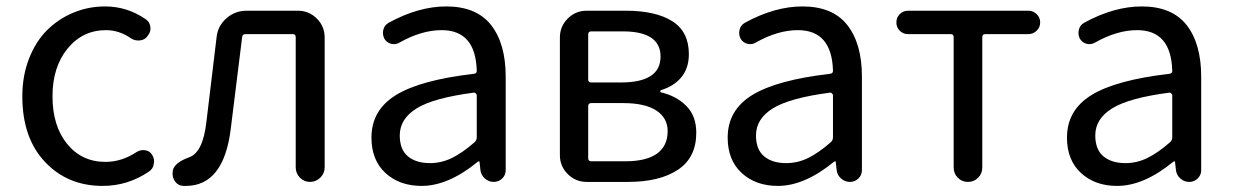

<svg xmlns="http://www.w3.org/2000/svg" viewBox="-20 -577 3910 609"><path d="M305.7 12.7Q194.3 12.7 122.6 -63.5Q50.8 -139.6 50.8 -271.5Q50.8 -336.9 72.3 -391.6Q93.8 -446.3 129.9 -481.9Q166 -517.6 213.4 -537.1Q260.7 -556.6 313.5 -556.6Q382.8 -556.6 441.4 -516.6Q455.1 -507.8 457 -491.7Q459 -475.6 448.2 -462.9Q439.5 -450.2 423.3 -448.7Q407.2 -447.3 394.5 -456.1Q357.4 -481.4 316.4 -481.4Q242.2 -481.4 194.3 -422.9Q146.5 -364.3 146.5 -271.5Q146.5 -177.7 192.9 -120.6Q239.3 -63.5 314.5 -63.5Q366.2 -63.5 413.1 -94.7Q425.8 -102.5 439.9 -100.6Q454.1 -98.6 461.9 -86.9Q468.8 -76.2 468.8 -64.5Q468.8 -61.5 467.8 -57.6Q465.8 -42 453.1 -33.2Q385.7 12.7 305.7 12.7Z M569.3 12.7Q565.4 12.7 561.5 12.7Q543.9 11.7 534.2 -2.9Q527.3 -14.6 527.3 -26.4Q527.3 -31.2 528.3 -37.1Q534.2 -61.5 580.1 -78.1Q624 -93.8 634.8 -191.4Q644.5 -270.5 667 -459Q670.9 -495.1 698.2 -519Q725.6 -543 761.7 -543H924.8Q960 -543 984.9 -518.1Q1009.8 -493.2 1009.8 -458V-45.9Q1009.8 -27.3 996.1 -13.7Q982.4 0 963.4 0Q944.3 0 931.2 -13.7Q918 -27.3 918 -45.9V-459Q918 -468.8 908.2 -468.8H758.8Q749 -468.8 748 -459Q718.8 -220.7 711.9 -168Q689.5 12.7 569.3 12.7Z M1317.4 12.7Q1247.1 12.7 1202.6 -28.3Q1158.2 -69.3 1158.2 -140.6Q1158.2 -227.5 1235.8 -275.4Q1313.5 -323.2 1482.4 -342.8Q1493.2 -343.8 1492.2 -353.5Q1488.3 -481.4 1380.9 -481.4Q1317.4 -481.4 1248 -442.4Q1235.4 -434.6 1221.2 -438Q1207 -441.4 1199.2 -454.1Q1192.4 -467.8 1195.8 -482.4Q1199.2 -497.1 1212.9 -504.9Q1307.6 -556.6 1395.5 -556.6Q1491.2 -556.6 1537.6 -497.6Q1584 -438.5 1584 -334V-37.1Q1584 -21.5 1572.8 -10.7Q1561.5 0 1545.9 0Q1530.3 0 1518.1 -10.7Q1505.9 -21.5 1503.9 -37.1L1501 -63.5Q1501 -65.4 1499.5 -65.4Q1498 -65.4 1496.1 -64.5Q1402.3 12.7 1317.4 12.7ZM1343.8 -59.6Q1379.9 -59.6 1413.1 -75.7Q1446.3 -91.8 1485.4 -126Q1492.2 -131.8 1492.2 -141.6V-274.4Q1492.2 -278.3 1489.3 -280.3Q1487.3 -283.2 1484.4 -283.2Q1483.4 -283.2 1483.4 -283.2Q1355.5 -266.6 1301.8 -233.4Q1248 -200.2 1248 -147.5Q1248 -102.5 1273.9 -81.1Q1299.8 -59.6 1343.8 -59.6Z M1840.8 0Q1805.7 0 1780.8 -24.9Q1755.9 -49.8 1755.9 -85V-458Q1755.9 -493.2 1780.8 -518.1Q1805.7 -543 1840.8 -543H1964.8Q2059.6 -543 2112.3 -509.8Q2165 -476.6 2165 -405.3Q2165 -361.3 2141.6 -332.5Q2118.2 -303.7 2076.2 -291Q2074.2 -290 2074.2 -287.6Q2074.2 -285.2 2076.2 -284.2Q2126 -272.5 2157.2 -240.7Q2188.5 -209 2188.5 -156.2Q2188.5 -77.1 2130.4 -38.6Q2072.3 0 1972.7 0ZM1845.7 -325.2Q1845.7 -315.4 1855.5 -315.4H1949.2Q2075.2 -315.4 2075.2 -397.5Q2075.2 -477.5 1955.1 -477.5H1855.5Q1845.7 -477.5 1845.7 -467.8ZM1845.7 -75.2Q1845.7 -65.4 1855.5 -65.4H1962.9Q2030.3 -65.4 2064 -89.8Q2097.7 -114.3 2097.7 -161.1Q2097.7 -203.1 2061.5 -226.6Q2025.4 -250 1957 -250H1855.5Q1845.7 -250 1845.7 -240.2Z M2447.3 12.7Q2377 12.7 2332.5 -28.3Q2288.1 -69.3 2288.1 -140.6Q2288.1 -227.5 2365.7 -275.4Q2443.4 -323.2 2612.3 -342.8Q2623 -343.8 2622.1 -353.5Q2618.2 -481.4 2510.7 -481.4Q2447.3 -481.4 2377.9 -442.4Q2365.2 -434.6 2351.1 -438Q2336.9 -441.4 2329.1 -454.1Q2322.3 -467.8 2325.7 -482.4Q2329.1 -497.1 2342.8 -504.9Q2437.5 -556.6 2525.4 -556.6Q2621.1 -556.6 2667.5 -497.6Q2713.9 -438.5 2713.9 -334V-37.1Q2713.9 -21.5 2702.6 -10.7Q2691.4 0 2675.8 0Q2660.2 0 2647.9 -10.7Q2635.7 -21.5 2633.8 -37.1L2630.9 -63.5Q2630.9 -65.4 2629.4 -65.4Q2627.9 -65.4 2626 -64.5Q2532.2 12.7 2447.3 12.7ZM2473.6 -59.6Q2509.8 -59.6 2543 -75.7Q2576.2 -91.8 2615.2 -126Q2622.1 -131.8 2622.1 -141.6V-274.4Q2622.1 -278.3 2619.1 -280.3Q2617.2 -283.2 2614.3 -283.2Q2613.3 -283.2 2613.3 -283.2Q2485.4 -266.6 2431.6 -233.4Q2377.9 -200.2 2377.9 -147.5Q2377.9 -102.5 2403.8 -81.1Q2429.7 -59.6 2473.6 -59.6Z M3004.9 -45.9V-459Q3004.9 -468.8 2995.1 -468.8H2860.4Q2844.7 -468.8 2834 -479.5Q2823.2 -490.2 2823.2 -505.9Q2823.2 -521.5 2834 -532.2Q2844.7 -543 2860.4 -543H3242.2Q3256.8 -543 3268.1 -532.2Q3279.3 -521.5 3279.3 -505.9Q3279.3 -490.2 3268.1 -479.5Q3256.8 -468.8 3242.2 -468.8H3105.5Q3095.7 -468.8 3095.7 -459V-45.9Q3095.7 -26.4 3082.5 -13.2Q3069.3 0 3050.3 0Q3031.2 0 3018.1 -13.2Q3004.9 -26.4 3004.9 -45.9Z M3523.4 12.7Q3453.1 12.7 3408.7 -28.3Q3364.3 -69.3 3364.3 -140.6Q3364.3 -227.5 3441.9 -275.4Q3519.5 -323.2 3688.5 -342.8Q3699.2 -343.8 3698.2 -353.5Q3694.3 -481.4 3586.9 -481.4Q3523.4 -481.4 3454.1 -442.4Q3441.4 -434.6 3427.2 -438Q3413.1 -441.4 3405.3 -454.1Q3398.4 -467.8 3401.9 -482.4Q3405.3 -497.1 3418.9 -504.9Q3513.7 -556.6 3601.6 -556.6Q3697.3 -556.6 3743.7 -497.6Q3790 -438.5 3790 -334V-37.1Q3790 -21.5 3778.8 -10.7Q3767.6 0 3752 0Q3736.3 0 3724.1 -10.7Q3711.9 -21.5 3710 -37.1L3707 -63.5Q3707 -65.4 3705.6 -65.4Q3704.1 -65.4 3702.1 -64.5Q3608.4 12.7 3523.4 12.7ZM3549.8 -59.6Q3585.9 -59.6 3619.1 -75.7Q3652.3 -91.8 3691.4 -126Q3698.2 -131.8 3698.2 -141.6V-274.4Q3698.2 -278.3 3695.3 -280.3Q3693.4 -283.2 3690.4 -283.2Q3689.5 -283.2 3689.5 -283.2Q3561.5 -266.6 3507.8 -233.4Q3454.1 -200.2 3454.1 -147.5Q3454.1 -102.5 3480 -81.1Q3505.9 -59.6 3549.8 -59.6Z"/></svg>

Font: irohamaru Regular
Style: Regular
Weight: 400
Designer: [Source Han Sans]
Ryoko NISHIZUKA  (kana & ideographs); Paul D. Hunt (Latin, Greek & Cyrillic); Wenlong ZHANG  (bopomofo
Version: Version 1.00